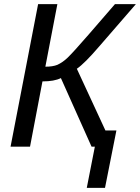

<svg xmlns="http://www.w3.org/2000/svg" viewBox="-20 -708 676 927"><path d="M31 0 164 -688H257L199 -386Q235 -386 257 -395Q283 -407 306 -429Q334 -456 406 -539L535 -688H636L460 -485Q389 -402 351 -376L489 -78H542L487 199H399L438 0H422L274 -331Q242 -315 185 -315L125 0Z"/></svg>

Font: Libra Sans
Style: Italic
Weight: 400
Italic angle: -12°
Foundry: Context Ltd
Version: Version 1.002